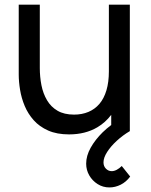

<svg xmlns="http://www.w3.org/2000/svg" viewBox="-20 -560 644 820"><path d="M447.5 240.5Q419.5 240.5 397 226.2Q374.5 212 361.2 189Q348 166 348 139Q348 105.5 367.2 71Q386.5 36.5 418.5 5Q435.5 -11.5 455 -26V-69.5Q430.5 -37 396 -16.5Q344.5 14 275 14Q223 14 185.8 -2.5Q148.5 -19 124 -46.5Q99.5 -74 85.5 -107.5Q71.5 -141 65.8 -176Q60 -211 60 -241.5V-540H150V-269.5Q150 -231.5 157 -196Q164 -160.5 180.8 -132Q197.5 -103.5 225.8 -87Q254 -70.5 296.5 -70.5Q330 -70.5 357.5 -82Q385 -93.5 404.5 -116.2Q424 -139 434.5 -174Q445 -209 445 -255.5V-540H534.5V0Q504 18 478.5 41.5Q453 65 437.5 89.2Q422 113.5 422 133.5Q422 150 432.5 160.5Q443 171 457 171Q467.5 171 478.8 165Q490 159 500 149L536 194Q519 217 495.5 228.8Q472 240.5 447.5 240.5Z"/></svg>

Font: Cns Manrope Med
Style: Regular
Weight: 500
Designer: Mikhail Sharanda
Foundry: Mikhail Sharanda
Version: Version 4.504